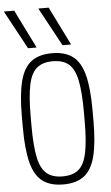

<svg xmlns="http://www.w3.org/2000/svg" viewBox="-67 -1042 631 1093"><g transform="rotate(-5 249.0 -495.0)"><path d="M117 -780 -2 -1000H57L166 -780ZM314 -780 195 -1000H254L363 -780ZM250 10Q176 10 131.5 -23.5Q87 -57 67.5 -133Q48 -209 48 -335V-395Q48 -522 67.5 -597.5Q87 -673 131.5 -706.5Q176 -740 250 -740Q324 -740 368.5 -706.5Q413 -673 432.5 -597.5Q452 -522 452 -395V-335Q452 -209 432.5 -133Q413 -57 368.5 -23.5Q324 10 250 10ZM250 -36Q308 -36 341 -63.5Q374 -91 388 -157Q402 -223 402 -337V-393Q402 -507 388 -573Q374 -639 341 -666.5Q308 -694 250 -694Q193 -694 159.5 -666.5Q126 -639 112 -573Q98 -507 98 -393V-337Q98 -223 112 -157Q126 -91 159.5 -63.5Q193 -36 250 -36Z"/></g></svg>

Font: M PLUS 1 Code Light
Style: Regular
Weight: 300
Designer: Coji Morishita
Foundry: UNDERFOREST DESIGN
Version: Version 1.002